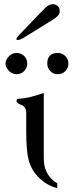

<svg xmlns="http://www.w3.org/2000/svg" viewBox="-20 -916 371 940"><path d="M99.6 -733.4Q79.1 -720.2 66.9 -720.2Q65.4 -720.2 64.5 -720.7Q60.1 -721.2 60.1 -724.1Q60.1 -731 77.1 -748.5L133.8 -807.6Q145.5 -819.3 175.8 -851.3Q206.1 -883.3 217.8 -890.1Q227.5 -895.5 237.8 -895.5Q245.6 -895.5 253.9 -892.1Q272.5 -884.3 272.5 -861.3Q272.5 -848.1 262.7 -838.4Q252.9 -828.6 243.2 -822.3ZM263.2 -552.7Q240.7 -552.7 226.6 -567.9Q211.4 -583 211.4 -605Q211.4 -656.7 263.2 -656.7Q284.7 -656.7 299.8 -641.6Q314.9 -627 314.9 -605Q314.9 -583 299.8 -567.9Q284.7 -552.7 263.2 -552.7ZM194.3 -150.4Q194.3 -113.8 200.2 -94.7Q215.3 -44.9 260.3 -18.6V4.9Q207.5 -7.3 164.1 -52.7Q133.3 -85 120.8 -130.4Q108.4 -175.8 108.4 -270V-362.8Q108.4 -393.6 84.7 -402.1Q61 -410.6 61 -422.4Q61 -432.6 70.8 -432.6Q102.1 -434.1 132.8 -442.1Q163.6 -450.2 194.3 -460.9ZM61.5 -552.7Q40 -552.7 24.9 -567.9Q6.8 -586.4 6.8 -604.5Q6.8 -623 24.9 -641.6Q40.5 -656.7 61.5 -656.7Q82.5 -656.7 98.6 -641.6Q113.3 -627 113.3 -605Q113.3 -583 98.1 -567.9Q83 -552.7 61.5 -552.7Z"/></svg>

Font: Caudex
Style: Regular
Weight: 400
Version: Version 1.01